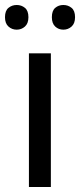

<svg xmlns="http://www.w3.org/2000/svg" viewBox="-31 -750 321 770"><path d="M173 0H85V-536H173ZM-11 -681Q-11 -707 3 -718.5Q17 -730 36 -730Q55 -730 69 -718.5Q83 -707 83 -681Q83 -656 69 -643.5Q55 -631 36 -631Q17 -631 3 -643.5Q-11 -656 -11 -681ZM177 -681Q177 -707 190.5 -718.5Q204 -730 223 -730Q242 -730 256 -718.5Q270 -707 270 -681Q270 -656 256 -643.5Q242 -631 223 -631Q204 -631 190.5 -643.5Q177 -656 177 -681Z"/></svg>

Font: Noto Sans Zanabazar Square
Style: Regular
Weight: 400
Version: Version 2.005; ttfautohint (v1.8.4.7-5d5b)